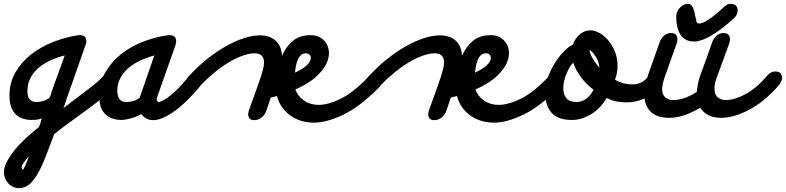

<svg xmlns="http://www.w3.org/2000/svg" viewBox="-99 -576 4069 994"><path d="M426 -173Q449 -196 468 -196Q504 -196 504 -160Q504 -145 486.5 -124Q469 -103 440.5 -78Q412 -53 376 -26Q340 1 302 28Q267 54 237 75.5Q207 97 181 119Q157 185 136.5 237Q116 289 95.5 324.5Q75 360 52 379Q29 398 1 398Q-18 398 -33 390.5Q-48 383 -58 371Q-68 359 -73.5 345Q-79 331 -79 318Q-79 293 -65 264.5Q-51 236 -27 205.5Q-3 175 30.5 143.5Q64 112 103 81Q105 75 106.5 71.5Q108 68 110 62Q113 52 113.5 50.5Q114 49 113.5 49.5Q113 50 113.5 48.5Q114 47 118 37Q100 43 87 44Q74 45 59 45Q-50 39 -50 -81Q-50 -148 -19 -201.5Q12 -255 62.5 -294.5Q113 -334 177 -359Q241 -384 307 -394H315Q348 -394 348 -362Q348 -359 348 -357.5Q348 -356 346 -351V-349L249 -73Q243 -55 241 -49Q239 -43 238 -40.5Q237 -38 236 -34Q235 -30 229 -16Q240 -24 249 -31Q258 -38 268 -46Q321 -86 365 -119.5Q409 -153 426 -172ZM19 302Q23 302 31.5 282.5Q40 263 51 233Q33 252 23 267Q13 282 13 292Q13 294 14.5 298Q16 302 19 302ZM124 166Q102 184 83.5 200.5Q65 217 51 233Q59 212 67 188.5Q75 165 84 139ZM157 -66Q157 -67 157.5 -68Q158 -69 158 -71L159 -72ZM86 -48Q113 -48 133 -56Q153 -64 158 -71Q158 -73 160 -75Q161 -76 161 -77Q163 -81 163.5 -84.5Q164 -88 166 -92L165 -91Q175 -121 183.5 -144.5Q192 -168 200.5 -190Q209 -212 217 -235.5Q225 -259 236 -289Q195 -279 160 -262.5Q125 -246 99 -223.5Q73 -201 58 -171Q43 -141 43 -104Q43 -75 55 -61.5Q67 -48 86 -48Z M870 -170Q891 -195 914 -195Q950 -195 950 -161Q950 -145 935 -127Q907 -94 876 -62.5Q845 -31 813 -7Q781 17 750.5 31.5Q720 46 694 46Q674 46 658.5 37.5Q643 29 633 15Q607 29 578 37Q549 45 524 45Q415 39 415 -78Q415 -147 446 -201Q477 -255 527 -295Q577 -335 641.5 -360Q706 -385 772 -394H780Q813 -394 813 -361Q813 -356 812.5 -352.5Q812 -349 809 -343L811 -346Q787 -277 762 -207.5Q737 -138 713 -69Q712 -67 712 -64Q712 -57 715 -53Q718 -49 721 -47Q749 -53 789 -86.5Q829 -120 870 -170ZM625 -73 700 -289Q660 -278 625 -261.5Q590 -245 564 -222Q538 -199 523 -170Q508 -141 508 -105Q510 -73 521.5 -60.5Q533 -48 552 -48Q582 -48 602.5 -57Q623 -66 625 -72Z M940 -134Q919 -111 898 -111Q881 -111 871.5 -123Q862 -135 862 -147Q862 -166 881 -185V-184Q926 -233 974.5 -271.5Q1023 -310 1071 -337Q1119 -364 1164 -378.5Q1209 -393 1246 -393Q1297 -393 1327.5 -366Q1358 -339 1361 -287Q1380 -332 1415.5 -363Q1451 -394 1511 -394Q1531 -394 1548 -387Q1565 -380 1577.5 -367.5Q1590 -355 1597 -338Q1604 -321 1604 -302Q1604 -250 1558 -199Q1512 -148 1430 -113Q1443 -77 1475.5 -55Q1508 -33 1550 -33Q1600 -33 1664.5 -64.5Q1729 -96 1804 -174Q1825 -195 1844 -195Q1880 -195 1880 -159Q1880 -140 1860 -120Q1762 -22 1677 18.5Q1592 59 1525 59Q1489 59 1457 48.5Q1425 38 1400.5 19.5Q1376 1 1359 -24.5Q1342 -50 1335 -79Q1327 -77 1319.5 -75Q1312 -73 1303 -71Q1297 -53 1290 -32.5Q1283 -12 1277 5Q1269 22 1253 34Q1237 46 1217 46Q1186 46 1186 15Q1186 13 1186 11Q1186 9 1188 4V0L1228 -111Q1234 -128 1240 -145.5Q1246 -163 1252 -180Q1259 -202 1263.5 -221Q1268 -240 1268 -252Q1268 -300 1219 -300Q1192 -300 1158 -288Q1124 -276 1087.5 -254.5Q1051 -233 1013 -202Q975 -171 939 -134ZM1391 -185Q1401 -189 1410 -192.5Q1419 -196 1428 -200Q1426 -190 1426 -180Q1426 -170 1425 -160ZM1485 -300Q1470 -300 1460 -291.5Q1450 -283 1443.5 -269Q1437 -255 1433.5 -237Q1430 -219 1428 -200Q1467 -218 1488.5 -237.5Q1510 -257 1510 -277Q1510 -287 1502.5 -293.5Q1495 -300 1485 -300Z M1872 -134Q1851 -111 1830 -111Q1813 -111 1803.5 -123Q1794 -135 1794 -147Q1794 -166 1813 -185V-184Q1858 -233 1906.5 -271.5Q1955 -310 2003 -337Q2051 -364 2096 -378.5Q2141 -393 2178 -393Q2229 -393 2259.5 -366Q2290 -339 2293 -287Q2312 -332 2347.5 -363Q2383 -394 2443 -394Q2463 -394 2480 -387Q2497 -380 2509.5 -367.5Q2522 -355 2529 -338Q2536 -321 2536 -302Q2536 -250 2490 -199Q2444 -148 2362 -113Q2375 -77 2407.5 -55Q2440 -33 2482 -33Q2532 -33 2596.5 -64.5Q2661 -96 2736 -174Q2757 -195 2776 -195Q2812 -195 2812 -159Q2812 -140 2792 -120Q2694 -22 2609 18.5Q2524 59 2457 59Q2421 59 2389 48.5Q2357 38 2332.5 19.5Q2308 1 2291 -24.5Q2274 -50 2267 -79Q2259 -77 2251.5 -75Q2244 -73 2235 -71Q2229 -53 2222 -32.5Q2215 -12 2209 5Q2201 22 2185 34Q2169 46 2149 46Q2118 46 2118 15Q2118 13 2118 11Q2118 9 2120 4V0L2160 -111Q2166 -128 2172 -145.5Q2178 -163 2184 -180Q2191 -202 2195.5 -221Q2200 -240 2200 -252Q2200 -300 2151 -300Q2124 -300 2090 -288Q2056 -276 2019.5 -254.5Q1983 -233 1945 -202Q1907 -171 1871 -134ZM2323 -185Q2333 -189 2342 -192.5Q2351 -196 2360 -200Q2358 -190 2358 -180Q2358 -170 2357 -160ZM2417 -300Q2402 -300 2392 -291.5Q2382 -283 2375.5 -269Q2369 -255 2365.5 -237Q2362 -219 2360 -200Q2399 -218 2420.5 -237.5Q2442 -257 2442 -277Q2442 -287 2434.5 -293.5Q2427 -300 2417 -300Z M2890 -265Q2881 -264 2869 -252Q2867 -261 2865 -269.5Q2863 -278 2862 -287ZM2974 -111Q2936 -140 2908.5 -176.5Q2881 -213 2869 -252Q2859 -243 2850 -227.5Q2841 -212 2833.5 -194Q2826 -176 2821.5 -157Q2817 -138 2817 -121Q2817 -89 2832.5 -68.5Q2848 -48 2887 -48Q2939 -48 2974 -111ZM2805 -293Q2822 -312 2836 -324.5Q2850 -337 2867 -345Q2878 -378 2903 -398.5Q2928 -419 2958 -419Q2980 -419 3005 -405Q3030 -391 3050.5 -366.5Q3071 -342 3084.5 -308.5Q3098 -275 3098 -236Q3098 -217 3095.5 -202Q3093 -187 3085 -163Q3127 -139 3174 -139Q3221 -139 3251 -173L3250 -172Q3269 -196 3292 -196Q3309 -196 3319 -187.5Q3329 -179 3329 -161Q3329 -152 3324.5 -144Q3320 -136 3312 -125Q3274 -82 3232.5 -64Q3191 -46 3147 -46Q3119 -46 3094 -50.5Q3069 -55 3042 -69Q3007 -11 2958.5 17Q2910 45 2862 45Q2790 45 2757 8.5Q2724 -28 2724 -95Q2724 -151 2748.5 -203Q2773 -255 2805 -293ZM3002 -178Q3004 -186 3005 -193.5Q3006 -201 3006 -209Q3006 -213 3006 -217Q3006 -221 3005 -225Q3021 -207 3041 -192ZM2953 -318Q2942 -325 2936 -325H2932Q2914 -325 2907.5 -339.5Q2901 -354 2913 -367Q2910 -364 2910 -362L2957 -344Q2953 -336 2953 -326ZM2953 -318Q2955 -298 2969.5 -273Q2984 -248 3005 -225Q3001 -258 2985.5 -282.5Q2970 -307 2953 -318Z M3871 -183Q3891 -206 3914 -206Q3950 -206 3950 -171Q3950 -158 3934 -136Q3860 -50 3780 -8Q3700 34 3634 34Q3596 34 3569 20.5Q3542 7 3526 -18Q3485 6 3445 20Q3405 34 3367 34Q3340 34 3316.5 28Q3293 22 3275.5 7.5Q3258 -7 3247.5 -30Q3237 -53 3237 -88Q3237 -108 3240.5 -131Q3244 -154 3255 -183L3254 -182Q3270 -227 3285.5 -271Q3301 -315 3317 -360Q3323 -376 3338 -390.5Q3353 -405 3375 -405Q3408 -405 3408 -372Q3408 -367 3407.5 -363Q3407 -359 3404 -353L3406 -356L3343 -179Q3329 -139 3329 -114Q3329 -86 3345 -72Q3361 -58 3386 -58Q3415 -58 3446 -69Q3477 -80 3508 -100Q3510 -117 3513.5 -138Q3517 -159 3525 -182Q3541 -226 3557.5 -271Q3574 -316 3589 -360Q3595 -376 3610 -390.5Q3625 -405 3647 -405Q3680 -405 3680 -372Q3680 -367 3679.5 -363Q3679 -359 3676 -353L3678 -356Q3662 -311 3645.5 -267Q3629 -223 3613 -178Q3600 -145 3600 -118Q3600 -86 3617 -72Q3634 -58 3660 -58Q3704 -58 3760.5 -88.5Q3817 -119 3871 -182ZM3402 -495Q3402 -500 3405.5 -510.5Q3409 -521 3416.5 -531Q3424 -541 3435.5 -548.5Q3447 -556 3463 -556Q3480 -556 3488.5 -536.5Q3497 -517 3500 -494Q3502 -484 3505 -474Q3508 -464 3505 -467Q3509 -454 3520 -454Q3557 -454 3650 -541Q3659 -549 3666.5 -552.5Q3674 -556 3684 -556Q3720 -556 3720 -520Q3720 -498 3697 -478Q3566 -361 3494 -361Q3449 -361 3425.5 -394Q3402 -427 3402 -495Z"/></svg>

Font: Discipuli Britannica Bold
Style: Regular
Weight: 700
Designer: Peter Wiegel
Foundry: Peter Wiegel
Version: Version 0.001 2009